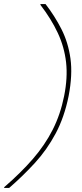

<svg xmlns="http://www.w3.org/2000/svg" viewBox="-32 -820 403 940"><path d="M13 100H-12L-11 96Q70 26 129 -42Q188 -110 226 -185Q264 -260 282 -350Q300 -440 291.5 -515Q283 -590 251 -658.5Q219 -727 166 -796V-800H191Q236 -742 269 -677Q302 -612 313 -533Q324 -454 304 -350Q283 -246 240.5 -166.5Q198 -87 139.5 -23Q81 41 13 100Z"/></svg>

Font: Albert Sans Thin
Style: Italic
Weight: 250
Italic angle: -11.25°
Designer: Andreas Rasmussen
Foundry: a.Foundry
Version: Version 1.025